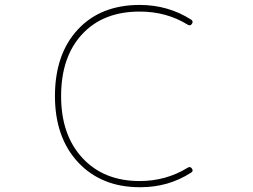

<svg xmlns="http://www.w3.org/2000/svg" viewBox="-20 -783 1040 790"><path d="M558.6 -12.7Q556.6 -12.7 554.7 -12.7Q475.6 -12.7 412.1 -38.6Q348.6 -64.5 301.3 -115.2Q253.9 -166 230 -234.4Q206.1 -302.7 206.1 -387.7Q206.1 -473.6 229.5 -542Q252.9 -610.4 299.8 -661.1Q346.7 -711.9 410.6 -737.3Q474.6 -762.7 554.7 -762.7Q671.9 -762.7 766.6 -702.1Q772.5 -698.2 772.5 -692.4Q772.5 -689.5 769.5 -684.6Q762.7 -674.8 752 -681.6Q665 -735.4 554.7 -735.4Q404.3 -735.4 317.9 -642.1Q231.4 -548.8 231.4 -387.7Q231.4 -227.5 319.3 -132.8Q407.2 -38.1 554.7 -38.1Q663.1 -38.1 752 -92.8Q762.7 -99.6 769.5 -89.8Q772.5 -85 772.5 -82Q772.5 -76.2 765.6 -72.3Q672.9 -12.7 558.6 -12.7Z"/></svg>

Font: Rounded Mgen+ 1m thin
Style: Regular
Weight: 100
Designer: [Source Han Sans]
Ryoko NISHIZUKA  (kana & ideographs); Paul D. Hunt (Latin, Greek & Cyrillic); Wenlong ZHANG  (bopomofo
Version: Version 1.059.20150602